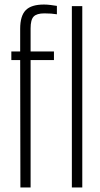

<svg xmlns="http://www.w3.org/2000/svg" viewBox="-20 -827 439 847"><path d="M70 0 69 -562H30V-600H69V-700Q69 -757 93.5 -782Q118 -807 174 -807Q187 -807 203.5 -805Q220 -803 231 -801V-764Q219 -766 205.5 -767Q192 -768 176 -768Q142 -768 128.5 -754Q115 -740 115 -702V-600H218V-562H115V0ZM297 0V-800H343V0Z"/></svg>

Font: Big Shoulders Display Light
Style: Regular
Weight: 300
Designer: Patric King
Foundry: XO Type Co
Version: Version 1.000; ttfautohint (v1.8.2)